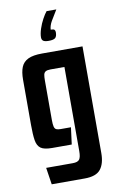

<svg xmlns="http://www.w3.org/2000/svg" viewBox="-94 -724 584 952"><g transform="rotate(-10 198.0 -248.0)"><path d="M87 177 74 92H208Q233 92 241.5 80.5Q250 69 250 39V-385H180Q163 -385 155 -380Q147 -375 145 -364.5Q143 -354 143 -336V-137Q143 -114 146 -103Q149 -92 156.5 -88.5Q164 -85 178 -85H230L219 0H120Q80 0 63 -12.5Q46 -25 41.5 -53.5Q37 -82 37 -130V-358Q37 -397 47 -421.5Q57 -446 82 -458Q107 -470 152 -470H356V67Q356 120 333.5 148.5Q311 177 253 177ZM196 -526Q177 -526 169 -531.5Q161 -537 161 -550Q161 -568 169 -592.5Q177 -617 189 -639Q201 -661 211 -673H260Q241 -643 228.5 -621Q216 -599 215 -579Q230 -579 234 -574.5Q238 -570 238 -562Q238 -542 229.5 -534Q221 -526 196 -526Z"/></g></svg>

Font: Smooch Sans Thin
Style: Bold
Weight: 700
Version: Version 1.010